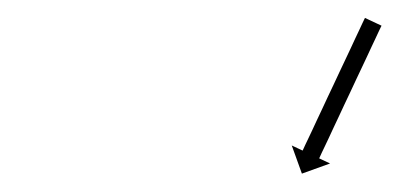

<svg xmlns="http://www.w3.org/2000/svg" viewBox="-20 -575 437 210"><path d="M396.5 -545.3C396.8 -545.9 397 -546.4 397.3 -546.9L379.2 -555.4C378.9 -554.9 378.7 -554.4 378.4 -553.8C377.7 -552.3 377 -550.7 376.2 -549.2C375.1 -546.8 374 -544.4 372.9 -542.1C371.4 -539 370 -535.9 368.5 -532.8C366.8 -529.1 365.1 -525.5 363.4 -521.8C361.4 -517.7 359.5 -513.6 357.6 -509.5C355.5 -505.2 353.5 -500.8 351.4 -496.4C349.3 -491.9 347.2 -487.4 345.1 -482.9C343 -478.4 340.8 -473.9 338.7 -469.4C336.7 -465 334.6 -460.6 332.6 -456.3C330.7 -452.2 328.7 -448.1 326.8 -444C325.1 -440.3 323.4 -436.7 321.7 -433C320.2 -429.9 318.7 -426.8 317.3 -423.7C316.2 -421.3 315.1 -419 313.9 -416.6C313.2 -415 312.5 -413.5 311.8 -412C311.5 -411.4 311.3 -410.9 311 -410.3L299.1 -415.9L310.2 -385.1L341 -396.2L329.1 -401.8C329.4 -402.4 329.6 -402.9 329.9 -403.5C330.6 -405 331.3 -406.5 332 -408.1C333.2 -410.5 334.3 -412.8 335.4 -415.2C336.9 -418.3 338.3 -421.4 339.8 -424.5C341.5 -428.2 343.2 -431.8 344.9 -435.5C346.8 -439.6 348.8 -443.7 350.7 -447.8C352.7 -452.1 354.8 -456.5 356.8 -460.9C358.9 -465.4 361.1 -469.9 363.2 -474.4C365.3 -478.9 367.4 -483.4 369.5 -487.9C371.6 -492.3 373.6 -496.7 375.7 -501C377.6 -505.1 379.5 -509.2 381.5 -513.3C383.2 -517 384.9 -520.6 386.6 -524.3C388.1 -527.4 389.5 -530.5 391 -533.6C392.1 -535.9 393.2 -538.3 394.3 -540.7C395.1 -542.2 395.8 -543.8 396.5 -545.3Z"/></svg>

Font: FRB American Cursive Just Arrows
Style: Bold Italic
Weight: 700
Italic angle: -25°
Version: Version 2.0;Modular Font Editor K font №1